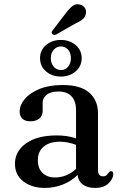

<svg xmlns="http://www.w3.org/2000/svg" viewBox="-20 -887 584 918"><path d="M51.5 -104Q51.5 -163.5 104.5 -201.5Q157.5 -239.5 252 -239.5Q278.5 -239.5 301.5 -235.8Q324.5 -232 343.5 -225.5V-360.5Q343.5 -403.5 321.8 -426.5Q300 -449.5 260 -449.5Q222 -449.5 203 -433.8Q184 -418 184 -396.5V-357Q184 -333 168 -320Q152 -307 124.5 -307Q100 -307 87 -319.5Q74 -332 74 -353.5Q74 -384.5 98.2 -413.5Q122.5 -442.5 168.5 -461.5Q214.5 -480.5 280 -480.5Q365.5 -480.5 407 -443.8Q448.5 -407 448.5 -345.5V-75Q448.5 -44 472 -44Q484.5 -44 489.8 -49.8Q495 -55.5 499 -61Q505 -68.5 511 -68.5Q521.5 -68.5 521.5 -54.5Q521.5 -33 499.5 -10.8Q477.5 11.5 435 11.5Q399 11.5 376.8 -4.2Q354.5 -20 351 -50.5Q321 -20.5 280 -4.5Q239 11.5 195 11.5Q131.5 11.5 91.5 -19.8Q51.5 -51 51.5 -104ZM161 -121.5Q161 -81 183.8 -59.8Q206.5 -38.5 242 -38.5Q300 -38.5 343.5 -79.5V-194.5Q326 -201 307 -205.2Q288 -209.5 266.5 -209.5Q217 -209.5 189 -186Q161 -162.5 161 -121.5ZM295 -824.5Q312 -847 327.5 -858.8Q343 -870.5 363 -865Q380 -860.5 387 -847.2Q394 -834 390 -819.5Q386.5 -803.5 373.2 -793.2Q360 -783 338.5 -773.5L248.5 -722Q235.5 -717 229 -725Q225.5 -729.5 227.5 -734.2Q229.5 -739 233 -743.5ZM271 -521Q229.5 -521 200.5 -545.2Q171.5 -569.5 171.5 -609Q171.5 -647.5 200.5 -671.8Q229.5 -696 271 -696Q313 -696 341.8 -671.5Q370.5 -647 370.5 -609Q370.5 -570.5 341.8 -545.8Q313 -521 271 -521ZM271.5 -665Q251.5 -665 237.2 -649.5Q223 -634 223 -609Q223 -583.5 237.2 -567.8Q251.5 -552 271.5 -552Q292 -552 305.5 -568Q319 -584 319 -609Q319 -634 305.5 -649.5Q292 -665 271.5 -665Z"/></svg>

Font: Fraunces 9pt S000
Style: Regular
Weight: 400
Version: Version 1.000; ttfautohint (v1.8.3)